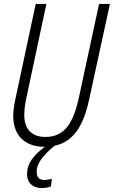

<svg xmlns="http://www.w3.org/2000/svg" viewBox="-20 -734 577 973"><path d="M206 10H207C147 55 117 96 117 149C117 191 145 219 191 219C209 219 225 216 238 211L243 172C231 175 218 178 205 178C179 178 166 164 166 139C165 92 199 53 256 5C355 -16 404 -101 432 -231L537 -714H482L379 -236C350 -106 305 -40 210 -40C143 -40 103 -78 103 -150C103 -172 106 -201 112 -230L215 -714H161L58 -232C51 -200 47 -170 47 -146C47 -46 108 10 206 10Z"/></svg>

Font: Noto Sans Condensed Light
Style: Italic
Weight: 300
Width: 3
Italic angle: -12°
Designer: Monotype Design Team
Foundry: Monotype Imaging Inc.
Version: Version 2.013